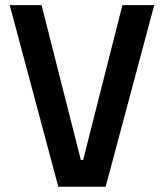

<svg xmlns="http://www.w3.org/2000/svg" viewBox="-20 -713 626 733"><path d="M202.6 0 17.1 -693.4H138.7L288.6 -102.5H297.4L447.3 -693.4H568.8L383.3 0Z"/></svg>

Font: CaskaydiaCove NFP SemiBold
Style: Regular
Weight: 600
Designer: Aaron Bell
Foundry: Saja Typeworks
Version: Version 2111.001; VTT 6.35;Nerd Fonts 3.1.1